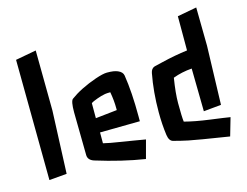

<svg xmlns="http://www.w3.org/2000/svg" viewBox="-102 -885 1396 1086"><g transform="rotate(-15 596.5 -342.0)"><path d="M62.5 -696.8 183.6 -719.2 187 -367.2 171.9 0 68.8 8.8Z M302.7 -325.2Q302.7 -390.6 316.4 -400.9Q330.1 -411.1 347.2 -421.6Q364.3 -432.1 384.8 -442.4Q405.3 -452.6 427.5 -461.9Q449.7 -471.2 471.2 -478.5Q517.1 -494.1 539.8 -494.1Q562.5 -494.1 576.7 -491.9Q590.8 -489.7 602.5 -484.9Q629.4 -473.6 632.8 -452.1Q648.9 -350.1 648.9 -209V-180.2L415 -177.2V-113.8Q453.1 -104.5 505.9 -96.7L589.8 -83Q622.1 -78.1 655.8 -71.8L627 35.2Q492.7 14.2 341.8 -32.7Q307.1 -43.9 306.2 -73.2ZM539.1 -285.2Q539.1 -331.1 529.8 -381.8Q510.3 -381.8 498.5 -379.9Q486.8 -377.9 475.1 -374.5Q463.4 -371.1 451.2 -366.7Q422.4 -356.4 413.1 -349.1V-261.2L539.1 -274.9Z M803.2 -23.9Q779.3 -28.8 773.9 -66.4Q765.1 -129.9 765.1 -201.2Q765.1 -320.8 785.2 -425.8Q790 -451.2 809.6 -458L858.4 -469.7Q937 -488.8 1010.3 -498V-698.2L1123.5 -719.2L1126.5 -494.1L1116.2 -150.9L1013.2 -141.1L1009.3 -392.1Q950.2 -387.7 898.4 -368.2Q884.3 -280.8 884.3 -223.6Q884.3 -142.1 888.2 -113.8Q949.2 -97.7 1033.9 -86.4Q1118.7 -75.2 1150.4 -69.8L1120.1 35.2Q930.7 5.4 886.5 -3.9Q842.3 -13.2 803.2 -23.9Z"/></g></svg>

Font: Passero One
Style: Regular
Weight: 400
Designer: Viktoriya Grabowska
Foundry: Viktoriya Grabowska
Version: Version 1.003